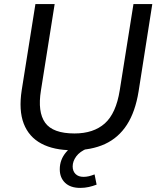

<svg xmlns="http://www.w3.org/2000/svg" viewBox="-20 -725 773 938"><path d="M335 9Q243 9 182 -23.5Q121 -56 96 -121Q71 -186 86 -284L153 -705H247L180 -283Q163 -178 200.5 -125.5Q238 -73 344 -73Q437 -73 492 -122Q547 -171 565 -284L632 -705H724L657 -278Q641 -179 600 -115.5Q559 -52 493 -21.5Q427 9 335 9ZM372 193Q324 193 298 168Q272 143 272 102Q272 55 303 18.5Q334 -18 381 -37L407 0Q370 15 352.5 39Q335 63 335 88Q335 111 349 125Q363 139 388 139Q401 139 414 136Q427 133 442 127L452 177Q434 184 414 188.5Q394 193 372 193Z"/></svg>

Font: Mulish ExtraLight Medium
Style: Italic
Weight: 500
Italic angle: -9°
Version: Version 3.603